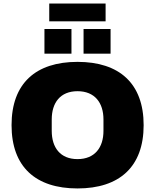

<svg xmlns="http://www.w3.org/2000/svg" viewBox="-20 -1048 873 1080"><path d="M257 -928H574V-1028H257ZM230 -746H382V-885H230ZM450 -746H602V-885H450ZM416 12C651 12 788 -109 788 -344C788 -579 651 -700 416 -700C181 -700 45 -579 45 -344C45 -109 181 12 416 12ZM416 -153C319 -153 271 -218 271 -312V-376C271 -470 319 -535 416 -535C513 -535 562 -470 562 -376V-312C562 -218 513 -153 416 -153Z"/></svg>

Font: Archivo Black
Style: Regular
Weight: 900
Designer: Hector Gatti
Foundry: Omnibus-Type
Version: Version 2.001